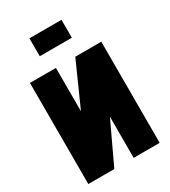

<svg xmlns="http://www.w3.org/2000/svg" viewBox="-222 -1042 1021 1151"><g transform="rotate(-30 288.5 -466.5)"><path d="M394 -933H172V-809H394ZM41 -700V0H221L355 -285V0H535V-700H355L221 -400V-700Z"/></g></svg>

Font: Advent Pro Black
Style: Regular
Weight: 900
Version: Version 3.000